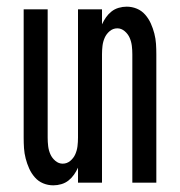

<svg xmlns="http://www.w3.org/2000/svg" viewBox="-20 -548 540 576"><path d="M140 8Q124 8 109.5 2Q95 -4 84.5 -16Q74 -28 67.5 -42.5Q61 -57 57 -72.5Q53 -88 52 -103.5Q51 -119 51 -135V-520H123V-135Q123 -122 124.5 -109.5Q126 -97 131 -85.5Q136 -74 146 -65.5Q156 -57 168 -57Q181 -57 191 -65.5Q201 -74 206 -85.5Q211 -97 212.5 -109.5Q214 -122 214 -135V-520H286V-475Q291 -486 298 -496Q305 -506 314.5 -513.5Q324 -521 336 -524.5Q348 -528 360 -528Q376 -528 390.5 -522Q405 -516 415.5 -504Q426 -492 432.5 -477.5Q439 -463 443 -447.5Q447 -432 448 -416.5Q449 -401 449 -385V0H377V-385Q377 -398 375.5 -410.5Q374 -423 369 -434.5Q364 -446 354 -454.5Q344 -463 332 -463Q319 -463 309 -454.5Q299 -446 294 -434.5Q289 -423 287.5 -410.5Q286 -398 286 -385V0H214V-45Q209 -34 202 -24Q195 -14 185.5 -6.5Q176 1 164 4.5Q152 8 140 8Z"/></svg>

Font: Iosevka srxl
Style: Regular
Weight: 400
Monospace: yes
Designer: Belleve Invis
Foundry: Belleve Invis
Version: Version 33.0.1; ttfautohint (v1.8.3)